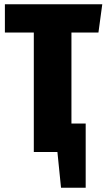

<svg xmlns="http://www.w3.org/2000/svg" viewBox="-20 -715 501 903"><path d="M443 -562H316V-134H383V168H267L250 0H139V-562H3V-695H461Z"/></svg>

Font: Fira Sans Extra Condensed ExtraBold
Style: Regular
Weight: 800
Width: 1
Designer: Carrois Corporate & Edenspiekermann AG
Foundry: Carrois Corporate GbR & Edenspiekermann AG
Version: Version 4.203